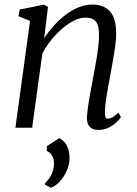

<svg xmlns="http://www.w3.org/2000/svg" viewBox="-20 -576 616 866"><path d="M179 -403Q199.5 -434.5 224.8 -462.2Q250 -490 278.2 -511Q306.5 -532 336.5 -543.8Q366.5 -555.5 397 -555.5Q447 -555.5 475.5 -525.2Q504 -495 504 -421.5Q504 -399.5 499.8 -369Q495.5 -338.5 489.8 -305.2Q484 -272 478.5 -242Q473.5 -214.5 467.8 -183.8Q462 -153 457.8 -124.2Q453.5 -95.5 453 -73.5Q452.5 -57.5 455.5 -49Q458.5 -40.5 466 -40.5Q476 -40.5 487.8 -47Q499.5 -53.5 514.5 -68L525.5 -47Q520.5 -39 506 -25.2Q491.5 -11.5 470.8 -0.8Q450 10 424 10Q408 10 396 4.2Q384 -1.5 377.8 -14.2Q371.5 -27 372 -48Q373 -63 375.5 -84Q378 -105 382.2 -129Q386.5 -153 391.2 -177.8Q396 -202.5 400 -225.5Q404 -248.5 408.8 -273.2Q413.5 -298 417.5 -323.2Q421.5 -348.5 424 -372.2Q426.5 -396 426.5 -416.5Q426.5 -447 420.2 -464.2Q414 -481.5 400.2 -489Q386.5 -496.5 363.5 -496.5Q341 -496.5 314.8 -483.5Q288.5 -470.5 262 -448Q235.5 -425.5 211.8 -396.5Q188 -367.5 171 -335L125 0H49.5L115.5 -481.5L63.5 -503L69 -533L178 -555L196.5 -545ZM210.5 271 183.5 257.5V249Q201.5 234 212.5 210Q223.5 186 223.5 160.5Q223.5 139.5 214.5 125Q205.5 110.5 191 105V83.5L247.5 47Q270 59 281 79.8Q292 100.5 293.5 129.5Q295 160.5 282.8 190Q270.5 219.5 250.8 241.2Q231 263 210.5 271Z"/></svg>

Font: Merriweather 48pt Light
Style: Italic
Weight: 300
Italic angle: -7.8°
Version: Version 2.101